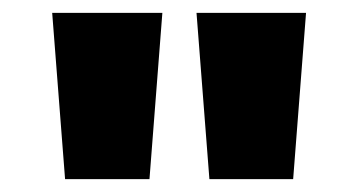

<svg xmlns="http://www.w3.org/2000/svg" viewBox="-20 -818 557 298"><path d="M81 -540 61 -798H232L212 -540ZM305 -540 285 -798H455L435 -540Z"/></svg>

Font: Noto Sans Kannada Condensed Black
Style: Regular
Weight: 900
Width: 3
Designer: Jelle Bosma - Monotype Design Team
Foundry: Monotype Imaging Inc.
Version: Version 2.005; ttfautohint (v1.8.4.7-5d5b)